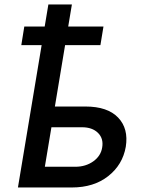

<svg xmlns="http://www.w3.org/2000/svg" viewBox="-20 -829 639 849"><path d="M437.5 -711.6 424 -629.3H267.8L222.7 -358H357.6Q455.6 -358 502.3 -309.1Q549 -260.3 536.2 -180Q522.4 -100.5 458.6 -50.2Q394.9 0 297.6 0H59.3L164.1 -629.3H74.2L87.4 -711.6H177.6L193.9 -809.3H297.9L281.6 -711.6ZM207.4 -266.3 178.3 -91.6H312.9Q359 -91.6 392.6 -115.6Q426.1 -139.6 431.8 -176.8Q438.6 -216.3 413.4 -241.3Q388.1 -266.3 342.7 -266.3Z"/></svg>

Font: Karasuma Gothic
Style: Medium Italic
Weight: 500
Italic angle: 9.39998°
Designer: Rasmus Andersson / Ryoko Nishizuka
Foundry: Genbu
Version: Version 1.00